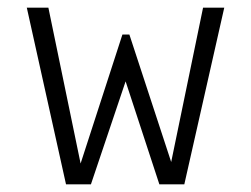

<svg xmlns="http://www.w3.org/2000/svg" viewBox="-20 -480 654 500"><path d="M460 0H395L307.1 -268.1L216.8 0H151.9L49.8 -460H106L189.9 -54.2L298.8 -390.1H316.9L425.8 -58.1L508.8 -460H564Z"/></svg>

Font: IntelOne Mono Light
Style: Regular
Weight: 300
Designer: Fred Shallcrass
Foundry: Frere-Jones Type LLC
Version: Version 1.200;hotconv 1.1.0;makeotfexe 2.6.0;FJTRelease1.2